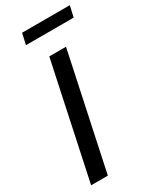

<svg xmlns="http://www.w3.org/2000/svg" viewBox="-221 -947 836 1014"><g transform="rotate(-30 197.0 -440.0)"><path d="M16 0 165 -700H267L118 0ZM88 -813 103 -880H394L379 -813Z"/></g></svg>

Font: Red Hat Display Medium
Style: Italic
Weight: 500
Italic angle: -12°
Designer: Pentagram, MCKL
Foundry: Pentagram, MCKL
Version: Version 1.023; ttfautohint (v1.8.3)